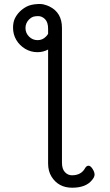

<svg xmlns="http://www.w3.org/2000/svg" viewBox="-20 -726 540 942"><path d="M431 158Q401 195 334 195Q267 195 233 141Q216 114 216 76V-483Q192 -470 164 -470Q131 -470 103.5 -486.5Q76 -503 60 -530Q44 -557 44 -590Q44 -617 53 -635.5Q62 -654 77 -669Q92 -684 111.5 -694Q131 -704 162 -706Q185 -708 202 -702Q213 -699 223 -694Q284 -664 284 -589V72Q284 103 298.5 118.5Q313 134 333 134Q379 134 398 98Q405 87 414.5 87Q424 87 434 102.5Q444 118 444 130.5Q444 143 431 158ZM206 -547Q212 -553 216 -560V-585Q216 -617 201 -632Q186 -647 167 -647Q154 -647 143 -644Q132 -640 123 -631Q105 -613 105 -588.5Q105 -564 122.5 -546.5Q140 -529 164.5 -529Q189 -529 206 -547Z"/></svg>

Font: LXGW WenKai Mono Lite
Style: Regular
Weight: 400
Monospace: yes
Designer: LXGW / Fontworks Inc.
Foundry: LXGW / Fontworks Inc.
Version: Version 1.520; June 14, 2025